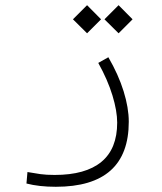

<svg xmlns="http://www.w3.org/2000/svg" viewBox="-20 -505 626 744"><path d="M196.3 218.8Q131.3 218.8 82.5 206.1L86.4 161.6Q113.8 166.5 136.5 169.7Q159.2 172.9 191.9 172.9Q311.5 172.9 372.8 122.3Q434.1 71.8 434.1 -29.8Q434.1 -74.7 415.8 -135Q397.5 -195.3 360.8 -261.2L399.9 -283.2Q439 -215.8 459 -151.4Q479 -86.9 479 -33.2Q479 218.8 196.3 218.8ZM439.5 -376 384.8 -430.2 439.5 -484.9 493.7 -430.2ZM317.4 -376 262.7 -430.2 317.4 -484.9 371.6 -430.2Z"/></svg>

Font: Cascadia Code NF ExtraLight
Style: Regular
Weight: 200
Monospace: yes
Designer: Aaron Bell
Foundry: Saja Typeworks
Version: Version 2404.023; ttfautohint (v1.8.4)